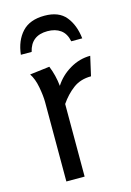

<svg xmlns="http://www.w3.org/2000/svg" viewBox="-113 -785 575 843"><g transform="rotate(-15 174.5 -364.0)"><path d="M139 -506Q157 -462 162 -413Q188 -454 232 -480Q276 -506 325 -506L305 -418Q257 -418 223.5 -393Q190 -368 164 -330V0H81V-360Q81 -389 73.5 -429.5Q66 -470 49 -495ZM32 -589Q39 -652 74 -690Q109 -728 176 -728Q241 -728 272.5 -689.5Q304 -651 311 -589H261Q254 -625 230.5 -642Q207 -659 171 -659Q97 -659 81 -589Z"/></g></svg>

Font: Rosario Light
Style: Regular
Weight: 300
Designer: Hector Gatti
Foundry: Omnibus Type
Version: Version 1.101; ttfautohint (v1.8.1.43-b0c9)